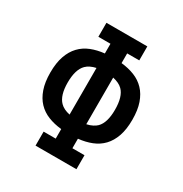

<svg xmlns="http://www.w3.org/2000/svg" viewBox="-169 -858 940 987"><g transform="rotate(30 301.0 -364.5)"><path d="M179.7 -83H251.5V-139.6Q208 -144 172.4 -158.2Q136.7 -172.4 111.3 -199Q85.9 -225.6 71.8 -266.1Q57.6 -306.6 57.6 -363.8Q57.6 -420.9 71.8 -461.4Q85.9 -502 111.6 -528.8Q137.2 -555.7 172.9 -569.8Q208.5 -584 251.5 -588.4V-646H179.7V-729H422.4V-646H350.6V-588.4Q393.6 -584 429.2 -569.8Q464.8 -555.7 490.5 -528.8Q516.1 -502 530.3 -461.4Q544.4 -420.9 544.4 -363.8Q544.4 -306.6 530.3 -266.1Q516.1 -225.6 490.7 -199Q465.3 -172.4 429.4 -158.2Q393.6 -144 350.6 -139.6V-83H422.4V0H179.7ZM251.5 -502.4Q213.9 -494.1 193.8 -474.1Q160.6 -440.9 160.6 -363.8Q160.6 -287.1 193.8 -253.9Q213.9 -233.4 251.5 -225.6ZM350.6 -225.6Q371.1 -230 385.7 -237.8Q400.4 -245.6 408.7 -253.9Q441.4 -286.6 441.4 -363.8Q441.4 -441.4 408.7 -474.1Q388.7 -494.1 350.6 -502.4Z"/></g></svg>

Font: Hack
Style: Regular
Weight: 400
Monospace: yes
Designer: Christopher Simpkins
Foundry: Christopher Simpkins
Version: Version 2.019; ttfautohint (v1.4.1) -l 4 -r 80 -G 350 -x 0 -